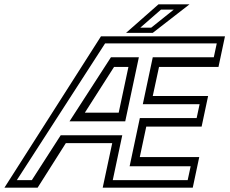

<svg xmlns="http://www.w3.org/2000/svg" viewBox="-80 -868 1066 888"><path d="M-59.5 0 387 -700H960.5L930.5 -558.5H655.5L626.5 -424H882.5L852.5 -282.5H596.5L566.5 -141.5H841.5L811.5 0H395L439 -206H224.5L94 0ZM-2.2 -34.8H67.2L200.8 -242.5H485.5L441.5 -34.8H788L801.8 -99H519.5L566.8 -322H829.5L843.2 -386.2H580.5L626.5 -603H908.8L922.5 -667.2H406ZM241.5 -306.8 433 -603H562.2L499.2 -306.8ZM312.5 -347H469L514 -558.5H447.5ZM503 -716 653 -848H796.5L626.5 -716ZM568.8 -740H619.2L723.5 -823.5H664.5Z"/></svg>

Font: Tourney Thin
Style: Italic
Weight: 100
Italic angle: -12°
Designer: Tyler Finck
Foundry: Etcetera Type Co
Version: Version 1.015